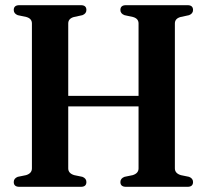

<svg xmlns="http://www.w3.org/2000/svg" viewBox="-20 -720 798 740"><path d="M243 -71Q243 -52 266 -45L297.5 -38.5Q313 -32.5 313 -18.5Q313 0 292 0H54.5Q33 0 33 -18.5Q33 -32.5 48.5 -38.5L80.5 -45Q103 -52 103 -71V-629.5Q103 -648.5 81.5 -654.5L48.5 -661.5Q33 -667.5 33 -681.5Q33 -700 54.5 -700H292Q313 -700 313 -681.5Q313 -667.5 297.5 -661.5L265 -654.5Q243 -648.5 243 -629.5V-350.5H514V-629.5Q514 -648.5 492.5 -654.5L460 -661.5Q444 -667.5 444 -681.5Q444 -700 465.5 -700H703Q724 -700 724 -681.5Q724 -667.5 708.5 -661.5L676 -654.5Q654 -648.5 654 -629.5V-71Q654 -52 677 -45L708.5 -38.5Q724 -32.5 724 -18.5Q724 0 703 0H465.5Q444 0 444 -18.5Q444 -32.5 460 -38.5L491.5 -45Q514 -52 514 -71V-310H243Z"/></svg>

Font: Fraunces 144pt S050 SemiBold
Style: Regular
Weight: 600
Version: Version 1.000; ttfautohint (v1.8.3)